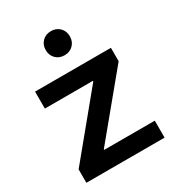

<svg xmlns="http://www.w3.org/2000/svg" viewBox="-182 -870 896 980"><g transform="rotate(-30 266.0 -380.5)"><path d="M201 -100H499V0H38V-79L327 -430V-434H44V-534H491V-455L201 -104ZM197 -690Q197 -721 217 -741Q237 -761 268 -761Q299 -761 319 -741Q339 -721 339 -690Q339 -659 319 -639Q299 -619 268 -619Q237 -619 217 -639Q197 -659 197 -690Z"/></g></svg>

Font: CMG Sans SemiBold
Style: Regular
Weight: 600
Designer: Julieta Ulanovsky
Foundry: Julieta Ulanovsky
Version: Version 7.200